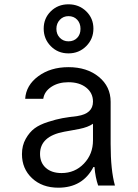

<svg xmlns="http://www.w3.org/2000/svg" viewBox="-20 -862 640 892"><path d="M412 -210V-287Q389 -271 349 -263Q341 -261 311.5 -256Q282 -251 278 -250Q166 -229 166 -147Q166 -106 193 -82Q220 -58 266 -58Q328 -58 370 -102Q412 -146 412 -210ZM298 -670Q323 -670 338.5 -686Q354 -702 354 -728Q354 -754 338.5 -770.5Q323 -787 298 -787Q274 -787 258 -770Q242 -753 242 -728Q242 -703 258 -686.5Q274 -670 298 -670ZM514 0H436Q423 -37 419 -86H414Q364 10 251 10Q176 10 129 -34Q82 -78 82 -146Q82 -186 99.5 -217Q117 -248 140.5 -265.5Q164 -283 203 -295.5Q242 -308 270 -313Q298 -318 340 -323Q412 -334 412 -390Q412 -430 380.5 -455Q349 -480 298 -480Q251 -480 218.5 -458.5Q186 -437 181 -403H97Q101 -466 158 -508Q215 -550 298 -550Q384 -550 439 -505Q494 -460 494 -389V-193Q494 -71 514 0ZM216 -647.5Q183 -681 183 -729Q183 -777 216 -809.5Q249 -842 298 -842Q347 -842 380.5 -809.5Q414 -777 414 -729Q414 -681 380.5 -647.5Q347 -614 298 -614Q249 -614 216 -647.5Z"/></svg>

Font: CommitMono
Style: 450Regular
Weight: 450
Designer: Eigil Nikolajsen
Foundry: Eigil Nikolajsen
Version: Version 1.002